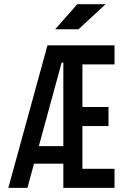

<svg xmlns="http://www.w3.org/2000/svg" viewBox="-20 -914 626 934"><path d="M20.5 0H113.3L145.5 -117.7H288.1V0H537.1V-92.8H380.9V-300.8H507.8V-393.6H380.9V-600.6H537.1V-693.4H210.9ZM168.9 -203.1 279.8 -609.4H288.1V-203.1ZM248.5 -771.5H361.8L493.7 -893.6H356Z"/></svg>

Font: Cascadia Code PL
Style: Regular
Weight: 400
Monospace: yes
Designer: Aaron Bell
Foundry: Saja Typeworks
Version: Version 2404.023